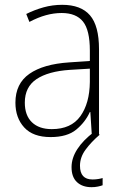

<svg xmlns="http://www.w3.org/2000/svg" viewBox="-20 -559 508 797"><path d="M238 -539Q316 -539 353.5 -495.5Q391 -452 391 -355V0H361L355 -94H353Q334 -52 296.5 -21Q259 10 190 10Q117 10 80.5 -30Q44 -70 44 -133Q44 -212 102 -252.5Q160 -293 267 -300L353 -306V-349Q353 -434 324.5 -469.5Q296 -505 236 -505Q204 -505 171 -496Q138 -487 102 -468L89 -501Q123 -518 160.5 -528.5Q198 -539 238 -539ZM270 -269Q180 -263 131.5 -230.5Q83 -198 83 -133Q83 -80 112.5 -51.5Q142 -23 195 -23Q275 -23 313.5 -76.5Q352 -130 353 -219V-274ZM312 129Q312 186 364 186Q377 186 388.5 184Q400 182 406 180V210Q398 213 386 215.5Q374 218 360 218Q322 218 299.5 197Q277 176 277 135Q277 97 301 60Q325 23 370 -11L394 0Q358 31 335 62.5Q312 94 312 129Z"/></svg>

Font: Noto Sans Khmer SemiCondensed ExtraLight
Style: Regular
Weight: 200
Width: 4
Designer: Danh Hong and the Monotype Design Team
Foundry: Monotype Imaging Inc.
Version: Version 2.004; ttfautohint (v1.8.4.7-5d5b)